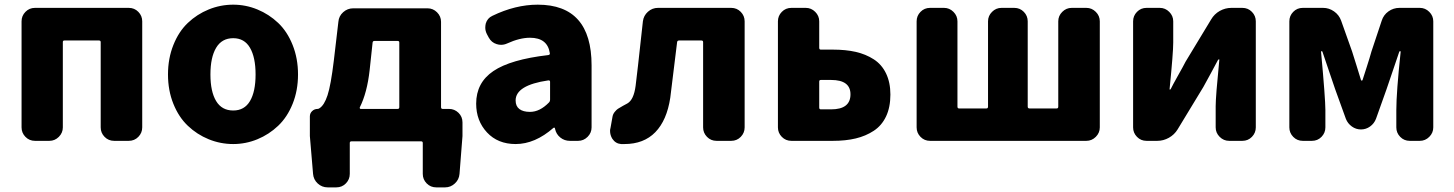

<svg xmlns="http://www.w3.org/2000/svg" viewBox="-20 -603 6226 822"><path d="M129.9 0Q105.5 0 88.9 -17.1Q72.3 -34.2 72.3 -57.6V-511.7Q72.3 -535.2 88.9 -552.2Q105.5 -569.3 129.9 -569.3H531.2Q555.7 -569.3 572.3 -552.2Q588.9 -535.2 588.9 -511.7V-57.6Q588.9 -34.2 572.3 -17.1Q555.7 0 531.2 0H468.8Q444.3 0 427.7 -17.1Q411.1 -34.2 411.1 -57.6V-422.9Q411.1 -429.7 403.3 -429.7H255.9Q249 -429.7 249 -422.9V-57.6Q249 -34.2 231.9 -17.1Q214.8 0 191.4 0Z M978.5 13.7Q923.8 13.7 873.5 -6.8Q823.2 -27.3 784.2 -64.5Q745.1 -101.6 722.2 -158.7Q699.2 -215.8 699.2 -284.2Q699.2 -352.5 722.2 -410.2Q745.1 -467.8 784.2 -504.9Q823.2 -542 873.5 -562.5Q923.8 -583 978.5 -583Q1032.2 -583 1082 -562.5Q1131.8 -542 1170.9 -504.9Q1210 -467.8 1232.9 -410.2Q1255.9 -352.5 1255.9 -284.2Q1255.9 -215.8 1232.9 -158.7Q1210 -101.6 1170.9 -64.5Q1131.8 -27.3 1082 -6.8Q1032.2 13.7 978.5 13.7ZM978.5 -129.9Q1026.4 -129.9 1050.3 -170.4Q1074.2 -210.9 1074.2 -284.2Q1074.2 -357.4 1050.3 -398.4Q1026.4 -439.5 978.5 -439.5Q929.7 -439.5 905.3 -398.4Q880.9 -357.4 880.9 -284.2Q880.9 -210.9 905.3 -170.4Q929.7 -129.9 978.5 -129.9Z M1583 -427.7Q1576.2 -427.7 1575.2 -420.9L1562.5 -302.7Q1551.8 -206.1 1520.5 -143.6Q1519.5 -141.6 1520.5 -139.2Q1521.5 -136.7 1524.4 -136.7H1682.6Q1689.5 -136.7 1689.5 -144.5V-420.9Q1689.5 -427.7 1682.6 -427.7ZM1868.2 -144.5Q1868.2 -136.7 1875 -136.7H1902.3Q1925.8 -136.7 1942.9 -120.1Q1960 -103.5 1960 -79.1V-20.5L1947.3 141.6Q1945.3 166 1927.2 182.6Q1909.2 199.2 1885.7 199.2H1847.7Q1823.2 199.2 1806.6 182.1Q1790 165 1790 141.6V8.8Q1790 2 1782.2 2H1485.4Q1477.5 2 1477.5 8.8V141.6Q1477.5 165 1460.9 182.1Q1444.3 199.2 1419.9 199.2H1382.8Q1358.4 199.2 1340.3 182.6Q1322.3 166 1320.3 141.6L1306.6 -20.5V-104.5Q1306.6 -118.2 1316.4 -127.4Q1326.2 -136.7 1339.8 -136.7Q1343.8 -136.7 1347.7 -139.6Q1368.2 -152.3 1382.3 -195.3Q1396.5 -238.3 1409.2 -343.8L1428.7 -509.8Q1430.7 -534.2 1449.2 -550.8Q1467.8 -567.4 1492.2 -567.4H1810.5Q1834 -567.4 1851.1 -550.3Q1868.2 -533.2 1868.2 -509.8Z M2187.5 13.7Q2111.3 13.7 2064.9 -36.1Q2018.6 -85.9 2018.6 -159.2Q2018.6 -249 2092.3 -298.8Q2166 -348.6 2327.1 -367.2Q2335 -368.2 2334 -375Q2324.2 -441.4 2249 -441.4Q2205.1 -441.4 2151.4 -417Q2138.7 -411.1 2125 -411.1Q2116.2 -411.1 2106.4 -414.1Q2084 -420.9 2072.3 -442.4L2064.5 -457Q2057.6 -470.7 2057.6 -484.4Q2057.6 -493.2 2059.6 -502Q2066.4 -525.4 2087.9 -535.2Q2186.5 -583 2282.2 -583Q2512.7 -583 2512.7 -323.2V-57.6Q2512.7 -34.2 2495.6 -17.1Q2478.5 0 2455.1 0H2419.9Q2396.5 0 2378.9 -14.2Q2361.3 -28.3 2356.4 -50.8L2355.5 -54.7Q2354.5 -56.6 2352.5 -56.6Q2350.6 -56.6 2349.6 -55.7Q2270.5 13.7 2187.5 13.7ZM2249 -124Q2291 -124 2330.1 -164.1Q2335 -168.9 2335 -176.8V-252.9Q2335 -258.8 2329.1 -258.8Q2328.1 -258.8 2327.1 -258.8Q2187.5 -238.3 2187.5 -172.9Q2187.5 -148.4 2203.6 -136.2Q2219.7 -124 2249 -124Z M2653.3 13.7Q2645.5 13.7 2638.7 13.7Q2615.2 11.7 2601.6 -8.8Q2591.8 -24.4 2591.8 -43Q2591.8 -48.8 2593.8 -55.7L2602.5 -104.5Q2604.5 -115.2 2612.3 -124.5Q2620.1 -133.8 2625.5 -137.2Q2630.9 -140.6 2647 -149.9Q2663.1 -159.2 2666 -160.2Q2693.4 -175.8 2701.2 -235.4Q2706.1 -270.5 2732.4 -511.7Q2735.4 -536.1 2753.9 -552.7Q2772.5 -569.3 2796.9 -569.3H3110.4Q3134.8 -569.3 3151.4 -552.2Q3168 -535.2 3168 -511.7V-57.6Q3168 -34.2 3151.4 -17.1Q3134.8 0 3110.4 0H3047.9Q3023.4 0 3006.8 -17.1Q2990.2 -34.2 2990.2 -57.6V-422.9Q2990.2 -429.7 2982.4 -429.7H2887.7Q2879.9 -429.7 2878.9 -422.9Q2854.5 -220.7 2849.6 -184.6Q2835 -87.9 2785.6 -37.1Q2736.3 13.7 2653.3 13.7Z M3368.2 0Q3343.8 0 3327.1 -17.1Q3310.5 -34.2 3310.5 -57.6V-511.7Q3310.5 -535.2 3327.1 -552.2Q3343.8 -569.3 3368.2 -569.3H3429.7Q3453.1 -569.3 3470.2 -552.2Q3487.3 -535.2 3487.3 -511.7V-398.4Q3487.3 -390.6 3494.1 -390.6H3545.9Q3600.6 -390.6 3643.6 -380.9Q3686.5 -371.1 3720.7 -349.1Q3754.9 -327.1 3773.4 -288.6Q3792 -250 3792 -198.2Q3792 -143.6 3773.4 -104.5Q3754.9 -65.4 3720.7 -43Q3686.5 -20.5 3643.6 -10.3Q3600.6 0 3545.9 0ZM3487.3 -142.6Q3487.3 -134.8 3494.1 -134.8H3538.1Q3621.1 -134.8 3621.1 -199.2Q3621.1 -260.7 3538.1 -260.7H3494.1Q3487.3 -260.7 3487.3 -253.9Z M3961.9 0Q3937.5 0 3920.9 -17.1Q3904.3 -34.2 3904.3 -57.6V-511.7Q3904.3 -535.2 3920.9 -552.2Q3937.5 -569.3 3961.9 -569.3H4021.5Q4044.9 -569.3 4062 -552.2Q4079.1 -535.2 4079.1 -511.7V-146.5Q4079.1 -138.7 4085.9 -138.7H4203.1Q4210 -138.7 4210 -146.5V-511.7Q4210 -535.2 4227.1 -552.2Q4244.1 -569.3 4267.6 -569.3H4322.3Q4346.7 -569.3 4363.3 -552.2Q4379.9 -535.2 4379.9 -511.7V-146.5Q4379.9 -138.7 4387.7 -138.7H4503.9Q4510.7 -138.7 4510.7 -146.5V-511.7Q4510.7 -535.2 4527.8 -552.2Q4544.9 -569.3 4568.4 -569.3H4630.9Q4654.3 -569.3 4671.4 -552.2Q4688.5 -535.2 4688.5 -511.7V-57.6Q4688.5 -34.2 4671.4 -17.1Q4654.3 0 4630.9 0Z M4888.7 0Q4864.3 0 4847.7 -17.1Q4831.1 -34.2 4831.1 -57.6V-511.7Q4831.1 -535.2 4847.7 -552.2Q4864.3 -569.3 4888.7 -569.3H4945.3Q4968.8 -569.3 4985.8 -552.2Q5002.9 -535.2 5002.9 -511.7V-420.9Q5002.9 -377 4987.3 -221.7Q4986.3 -219.7 4988.8 -219.7Q4991.2 -219.7 4992.2 -221.7Q4999 -236.3 5022.9 -278.8Q5046.9 -321.3 5055.7 -338.9L5165 -519.5Q5178.7 -543 5202.1 -556.2Q5225.6 -569.3 5252 -569.3H5298.8Q5323.2 -569.3 5339.8 -552.2Q5356.4 -535.2 5356.4 -511.7V-57.6Q5356.4 -34.2 5339.8 -17.1Q5323.2 0 5298.8 0H5242.2Q5218.8 0 5201.7 -17.1Q5184.6 -34.2 5184.6 -57.6V-148.4Q5184.6 -189.5 5200.2 -346.7Q5201.2 -348.6 5199.2 -348.6Q5197.3 -348.6 5195.3 -347.7Q5186.5 -331.1 5163.6 -288.6Q5140.6 -246.1 5131.8 -230.5L5021.5 -48.8Q5007.8 -26.4 4984.4 -13.2Q4960.9 0 4934.6 0Z M5557.6 0Q5533.2 0 5516.6 -17.1Q5500 -34.2 5500 -57.6V-511.7Q5500 -535.2 5516.6 -552.2Q5533.2 -569.3 5557.6 -569.3H5644.5Q5669.9 -569.3 5691.4 -554.2Q5712.9 -539.1 5721.7 -514.6L5768.6 -382.8Q5775.4 -361.3 5788.1 -320.8Q5800.8 -280.3 5806.6 -260.7Q5807.6 -257.8 5810.1 -257.8Q5812.5 -257.8 5813.5 -260.7Q5817.4 -273.4 5831.1 -315.4Q5844.7 -357.4 5851.6 -382.8L5895.5 -514.6Q5903.3 -539.1 5924.3 -554.2Q5945.3 -569.3 5971.7 -569.3H6058.6Q6082 -569.3 6099.1 -552.2Q6116.2 -535.2 6116.2 -511.7V-57.6Q6116.2 -34.2 6099.1 -17.1Q6082 0 6058.6 0H6015.6Q5991.2 0 5974.6 -17.1Q5958 -34.2 5958 -57.6V-131.8Q5958 -207 5976.6 -381.8Q5976.6 -383.8 5974.1 -383.8Q5971.7 -383.8 5970.7 -381.8Q5961.9 -354.5 5942.4 -298.3Q5922.9 -242.2 5916 -220.7L5871.1 -94.7Q5863.3 -74.2 5845.7 -61.5Q5828.1 -48.8 5806.6 -48.8Q5785.2 -48.8 5767.6 -61.5Q5750 -74.2 5742.2 -93.8L5696.3 -220.7Q5688.5 -245.1 5668.9 -301.3Q5649.4 -357.4 5641.6 -381.8Q5640.6 -383.8 5638.2 -383.8Q5635.7 -383.8 5635.7 -381.8Q5654.3 -179.7 5654.3 -131.8V-57.6Q5654.3 -34.2 5637.7 -17.1Q5621.1 0 5596.7 0Z"/></svg>

Font: Gen Jyuu Gothic Heavy
Style: Bold
Weight: 900
Designer: [Source Han Sans]
Ryoko NISHIZUKA  (kana & ideographs); Paul D. Hunt (Latin, Greek & Cyrillic); Wenlong ZHANG  (bopomofo
Version: Version 1.002.20150607